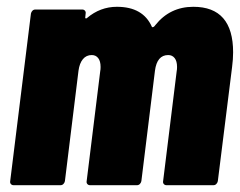

<svg xmlns="http://www.w3.org/2000/svg" viewBox="-20 -545 706 565"><path d="M666 -391Q666 -371 663 -348L621 -12Q620 -7 616.5 -3.5Q613 0 608 0H470Q465 0 462 -3.5Q459 -7 460 -12L500 -336Q501 -340 501 -348Q501 -365 494 -374Q487 -383 475 -383Q442 -383 436 -337L396 -12Q395 -7 391.5 -3.5Q388 0 383 0H245Q240 0 237 -3.5Q234 -7 235 -12L275 -336Q276 -340 276 -348Q276 -365 269 -374Q262 -383 250 -383Q234 -383 224 -371Q214 -359 211 -337L171 -12Q170 -7 166.5 -3.5Q163 0 158 0H20Q15 0 12 -3.5Q9 -7 10 -12L71 -505Q72 -510 75.5 -513.5Q79 -517 84 -517H222Q227 -517 230 -513.5Q233 -510 232 -505L231 -495Q230 -492 232 -491Q234 -490 236 -492Q275 -525 324 -525Q401 -525 427 -466Q427 -465 429 -465Q433 -465 437 -471Q480 -525 549 -525Q666 -525 666 -391Z"/></svg>

Font: Barlow Condensed ExtraBold
Style: Italic
Weight: 800
Width: 3
Italic angle: -7°
Designer: Jeremy Tribby
Foundry: Tribby Type
Version: Version 1.408